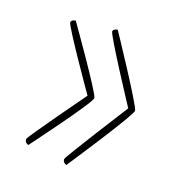

<svg xmlns="http://www.w3.org/2000/svg" viewBox="-99 -582 612 663"><g transform="rotate(20 207.5 -250.0)"><path d="M375 -257C375 -273 223 -500 223 -500C223 -500 207 -497 207 -488C207 -474 350 -257 350 -257C350 -257 202 -25 202 -17C202 -3 216 0 216 0C216 0 375 -239 375 -257ZM228 -250C228 -266 76 -480 76 -480C76 -480 60 -477 60 -468C60 -454 203 -250 203 -250C203 -250 55 -45 55 -37C55 -23 69 -20 69 -20C69 -20 228 -232 228 -250Z"/></g></svg>

Font: Yanone Kaffeesatz Extra Light
Style: Regular
Weight: 200
Designer: Yanone (Cyrillic: Daniel Pouzeot & Huerta Tipografica)
Foundry: Yanone
Version: Version 1.100;PS 001.100;hotconv 1.0.70;makeotf.lib2.5.58329